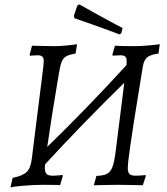

<svg xmlns="http://www.w3.org/2000/svg" viewBox="-20 -849 768 882"><path d="M714 -646 708 -603Q671 -598 656 -585.5Q641 -573 636 -543Q617 -429 596.5 -298.5Q576 -168 569 -107Q567 -85 567 -78Q567 -58 574.5 -50Q582 -42 602 -42Q618 -42 631 -43Q644 -44 648 -45L650 -41L636 2Q624 2 590 1Q556 0 522 0Q490 0 456.5 1Q423 2 411 2L423 -41Q455 -42 471.5 -50.5Q488 -59 496.5 -82Q505 -105 511 -151L551 -469Q356 -278 187 -94Q186 -88 186 -78Q186 -58 194 -50Q202 -42 221 -42Q237 -42 251 -43.5Q265 -45 266 -45L269 -42L256 2Q256 0 178 0Q136 0 83 4.5Q30 9 28 13L38 -32Q84 -41 102.5 -59Q121 -77 126 -119L179 -542Q181 -562 181 -568Q181 -583 174.5 -589Q168 -595 153 -595Q142 -595 132 -594Q122 -593 118 -593L116 -597L127 -639Q138 -639 169 -638Q200 -637 231 -637Q257 -637 290.5 -640.5Q324 -644 334 -646L327 -603Q297 -598 283.5 -590Q270 -582 263 -564.5Q256 -547 250 -508Q217 -315 197 -174Q383 -355 561 -550Q562 -557 562 -567Q562 -583 555.5 -589Q549 -595 533 -595Q517 -595 508.5 -594Q500 -593 499 -593L496 -597L508 -639Q518 -638 544.5 -637.5Q571 -637 598 -637Q628 -637 665.5 -640.5Q703 -644 714 -646ZM335 -823 344 -829Q362 -819 423 -785Q484 -751 543 -720L537 -696L529 -691Q463 -716 401.5 -737.5Q340 -759 323 -765L319 -775Z"/></svg>

Font: Alegreya SC
Style: Italic
Weight: 400
Italic angle: -7°
Designer: Juan Pablo del Peral
Foundry: Huerta Tipografica
Version: Version 2.007; ttfautohint (v1.6)